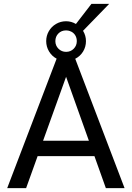

<svg xmlns="http://www.w3.org/2000/svg" viewBox="-20 -965 677 985"><path d="M270.5 -664Q246 -677 231.5 -701.2Q217 -725.5 217 -754Q217 -781.5 230.5 -805Q244 -828.5 267.5 -842.2Q291 -856 319 -856Q346 -856 369.5 -842L449 -945H540L406 -807Q421 -782.5 421 -754Q421 -724.5 406 -700.2Q391 -676 366 -663.5L619 0H523L464.5 -164H173L114 0H17ZM436 -243 319 -571 201 -243ZM319 -699Q342.5 -699 358.2 -715Q374 -731 374 -754Q374 -771 365.8 -784.2Q357.5 -797.5 343 -804H340L341 -805Q330 -809 319 -809Q295 -809 279.5 -793.2Q264 -777.5 264 -754Q264 -731 280 -715Q296 -699 319 -699Z"/></svg>

Font: HK Grotesk
Style: Regular
Weight: 400
Designer: Alfredo Marco Pradil
Foundry: Hanken Design Co.
Version: Version 3.001